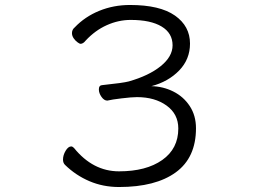

<svg xmlns="http://www.w3.org/2000/svg" viewBox="-20 -733 1040 771"><path d="M767 -218Q767 -100 686 -41Q605 18 458 18Q394 18 339 -5.5Q284 -29 241 -71Q233 -79 233 -92Q233 -110 243.5 -127.5Q254 -145 266 -145Q271 -145 277 -139Q353 -45 458 -45Q567 -45 631.5 -90.5Q696 -136 696 -217Q696 -275 649 -309Q602 -343 530 -343Q509 -343 468 -338Q427 -333 416 -330L411 -329Q398 -329 387.5 -344Q377 -359 377 -374Q377 -390 389 -391Q475 -400 497 -406Q578 -429 625.5 -467.5Q673 -506 673 -551Q673 -600 629 -626.5Q585 -653 505 -653Q456 -653 409 -632Q362 -611 324 -570Q314 -557 303 -557Q300 -557 291.5 -563Q283 -569 276 -579Q269 -589 269 -600Q269 -614 280 -623Q321 -666 378.5 -689.5Q436 -713 502 -713Q622 -713 682.5 -670.5Q743 -628 743 -558Q743 -495 699.5 -450Q656 -405 588 -387Q635 -386 676 -365.5Q717 -345 742 -307Q767 -269 767 -218Z"/></svg>

Font: Iansui
Style: Regular
Weight: 400
Designer: But Ko / Fontworks Inc.
Foundry: zi-hi.com / Fontworks Inc.
Version: Version 1.002